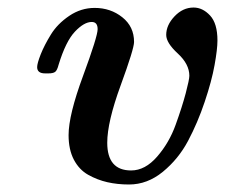

<svg xmlns="http://www.w3.org/2000/svg" viewBox="-20 -476 594 507"><path d="M78.1 -298.8Q78.1 -308.6 87.6 -332.8Q97.2 -356.9 114.5 -385Q131.8 -413.1 162.8 -434.1Q193.8 -455.1 230 -455.1Q272 -455.1 303 -430.4Q334 -405.8 334 -365.2Q334 -347.2 298.6 -250.5Q263.2 -153.8 263.2 -99.1Q263.2 -25.9 326.2 -25.9Q363.3 -25.9 395 -62.5Q426.8 -99.1 443.8 -146.5Q460.9 -193.8 470.5 -230Q480 -266.1 480 -275.9Q480 -306.6 449.5 -334.7Q418.9 -362.8 418.9 -383.8Q418.9 -409.7 440.9 -432.9Q462.9 -456.1 491.2 -456.1Q515.1 -456.1 534.7 -435.1Q554.2 -414.1 554.2 -369.1Q554.2 -346.2 546.6 -304.2Q539.1 -262.2 520.5 -207Q502 -151.9 476.6 -104Q451.2 -56.2 410.2 -22.5Q369.1 11.2 320.8 11.2Q290 11.2 263.4 5.1Q236.8 -1 212.9 -14.4Q189 -27.8 175 -54.4Q161.1 -81.1 161.1 -119.1Q161.1 -172.4 199.5 -276.1Q237.8 -379.9 237.8 -398.9Q237.8 -418 222.2 -418Q202.1 -418 178 -392.6Q153.8 -367.2 134.8 -305.2Q130.9 -290 125.5 -286.1Q120.1 -282.2 107.9 -282.2H100.1Q99.6 -282.2 99.1 -282.2Q78.1 -282.2 78.1 -298.8Z"/></svg>

Font: CMU Serif
Style: BoldItalic
Weight: 700
Italic angle: -14.04°
Version: Version 0.7.0